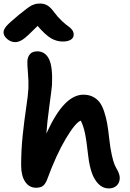

<svg xmlns="http://www.w3.org/2000/svg" viewBox="-57 -1037 731 1081"><path d="M28.8 -799.8Q3.9 -799.8 -16.6 -817.4Q-37.1 -835 -37.1 -855Q-37.1 -870.1 -22 -888.7Q-6.8 -907.2 48.8 -953.1Q57.1 -959.5 71.3 -970.7Q85.4 -981.9 90.8 -986.1Q96.2 -990.2 106.2 -997.3Q116.2 -1004.4 121.3 -1006.6Q126.5 -1008.8 135 -1012Q143.6 -1015.1 151.4 -1016.1Q159.2 -1017.1 168.9 -1017.1Q192.9 -1017.1 211.4 -1005.4Q230 -993.7 249 -966.8Q268.6 -940.4 290.8 -919.7Q313 -898.9 326.4 -889.9Q339.8 -880.9 348.9 -868.9Q357.9 -856.9 357.9 -841.8Q357.9 -823.7 341.6 -813.5Q325.2 -803.2 295.9 -803.2Q261.2 -803.2 229.5 -822Q197.8 -840.8 154.8 -891.1Q95.2 -830.6 72.3 -815.2Q49.3 -799.8 28.8 -799.8ZM146 20Q107.4 20 84.7 -13.7Q62 -47.4 62 -106.9Q62 -191.9 70.8 -275.4Q79.6 -358.9 90.3 -430.2Q101.1 -501.5 103 -540Q104.5 -579.1 100.3 -627Q96.2 -674.8 97.2 -692.9Q98.1 -716.3 111.8 -732.2Q125.5 -748 153.8 -748Q198.2 -747.1 219.2 -703.9Q240.2 -660.6 235.8 -559.1Q233.4 -530.8 220.9 -440.2Q208.5 -349.6 204.1 -285.2Q255.9 -398.9 307.1 -451.4Q358.4 -503.9 412.1 -503.9Q442.4 -503.9 465.1 -492.7Q487.8 -481.4 502.9 -462.2Q518.1 -442.9 529.1 -409.9Q540 -377 546.4 -341.6Q552.7 -306.2 558.1 -254.9Q564 -202.1 572.3 -165Q580.6 -127.9 587.4 -111.8Q594.2 -95.7 605 -77.1Q617.2 -53.7 617.2 -35.2Q617.2 -8.8 600.3 7.6Q583.5 23.9 555.2 23.9Q522 23.9 497.6 -1Q473.1 -25.9 459.7 -64.9Q446.3 -104 439.9 -157.2Q430.2 -245.6 421.4 -287.1Q412.6 -328.6 397.9 -357.9Q368.2 -347.7 313.7 -256.6Q259.3 -165.5 207 -22.9Q196.3 2.4 182.6 11.2Q168.9 20 146 20Z"/></svg>

Font: Shantell Sans Bouncy
Style: Regular
Weight: 600
Designer: Stephen Nixon, Anya Danilova, Shantell Martin
Foundry: Arrow Type
Version: Version 1.006;[9816181b4]